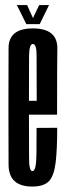

<svg xmlns="http://www.w3.org/2000/svg" viewBox="-20 -716 256 740"><path d="M104.5 3V-56.5Q91.5 -56.5 92 -111.5Q91.5 -165.5 91.5 -302.5Q91.5 -455 92 -500Q92.5 -546.5 106.5 -546.5Q121.5 -546.5 121 -501Q121.5 -457 121.5 -327.5H83.5V-274H200Q200 -288 200 -302Q200 -457 201 -532Q200 -606.5 106.5 -606.5Q13 -606.5 13 -530.5Q12.5 -454.5 12.5 -302.5Q12.5 -170.5 13 -83Q12.5 3 104.5 3ZM104.5 -56.5V3Q148.5 3 168.5 -17.5Q188 -38 194.5 -89.5Q200.5 -140 200.5 -223.5L121 -223Q121 -170 120.5 -126Q120 -83 115.5 -69.5Q112 -56.5 104.5 -56.5ZM81.5 -623H133L169 -696.5H131L107 -646.5L84.5 -696.5H45Z"/></svg>

Font: Anybody UltraCondensed
Style: Regular
Weight: 400
Width: 1
Version: Version 1.113;gftools[0.9.25]